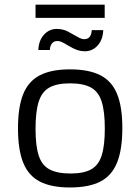

<svg xmlns="http://www.w3.org/2000/svg" viewBox="-20 -808 613 839"><path d="M285.6 11.2Q204.1 11.2 154.1 -14.6Q104 -40.5 81.3 -97.4Q58.6 -154.3 58.6 -247.1Q58.6 -339.8 81.3 -396.5Q104 -453.1 154.1 -479Q204.1 -504.9 285.6 -504.9Q368.2 -504.9 418.5 -479.2Q468.8 -453.6 491.7 -397.2Q514.6 -340.8 514.6 -248.5Q514.6 -155.3 491.7 -97.9Q468.8 -40.5 418.5 -14.6Q368.2 11.2 285.6 11.2ZM288.6 -49.8Q345.7 -49.8 378.2 -67.9Q410.6 -85.9 424.3 -128.7Q438 -171.4 438 -246.1Q438 -321.3 424.1 -364.5Q410.2 -407.7 377 -425.8Q343.8 -443.8 285.6 -443.8Q228.5 -443.8 195.8 -425.5Q163.1 -407.2 149.2 -364Q135.3 -320.8 135.3 -245.1Q135.3 -170.9 149.2 -128.2Q163.1 -85.4 196.8 -67.6Q230.5 -49.8 288.6 -49.8ZM298.3 -658.2Q316.9 -647.5 327.6 -642.1Q338.4 -636.7 347.7 -636.7Q364.3 -636.7 372.3 -647.7Q380.4 -658.7 380.9 -676.3H431.2Q429.2 -633.8 406.5 -608.9Q383.8 -584 350.6 -584Q333.5 -584 318.6 -588.9Q303.7 -593.8 280.3 -607.4Q261.7 -618.7 251.2 -623.8Q240.7 -628.9 231 -628.9Q215.3 -628.9 206.8 -617.9Q198.2 -606.9 197.8 -589.4H147.5Q149.4 -631.8 172.4 -656.7Q195.3 -681.6 228 -681.6Q245.6 -681.6 260.3 -677Q274.9 -672.4 298.3 -658.2ZM135.3 -787.6H437.5V-730H135.3Z"/></svg>

Font: Metrophobic
Style: Regular
Weight: 400
Designer: Vernon Adams
Foundry: Vernon Adams
Version: Version 3.200; ttfautohint (v1.8.4.7-5d5b);gftools[0.9.23]